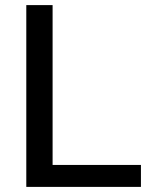

<svg xmlns="http://www.w3.org/2000/svg" viewBox="-20 -732 592 752"><path d="M83 0V-712H186V-86H532V0Z"/></svg>

Font: Muli SemiBold
Style: Regular
Weight: 600
Designer: Vernon Adams
Foundry: Vernon Adams
Version: Version 2.000